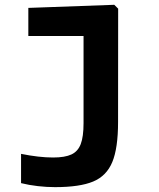

<svg xmlns="http://www.w3.org/2000/svg" viewBox="-20 -567 660 797"><path d="M208.4 209.8Q173.5 209.8 137.1 205.6Q100.8 201.5 67.4 193.2V71.7Q142.2 86.8 200.5 86.8Q249.6 86.8 276.6 74.1Q303.7 61.4 315.2 30.9Q326.8 0.4 326.8 -55.9V-455.8L349.3 -417.5H97.6V-534.2L454.3 -547.1L470.5 -531L470.1 -60.8Q470.1 48 446.1 105.8Q422.2 163.5 366.6 186.6Q311.1 209.8 208.4 209.8Z"/></svg>

Font: Monaspace Neon Var ExtraLight
Style: Regular
Weight: 200
Designer: Riley Cran and the Lettermatic Team
Version: Version 1.200 (Monaspace Neon Var)